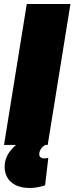

<svg xmlns="http://www.w3.org/2000/svg" viewBox="-22 -720 370 954"><path d="M-2 0 111 -700H328L215 0ZM97 -27 217 -6Q195 2 184 16.5Q173 31 173 47Q173 56 179.5 61.5Q186 67 199 67Q206 67 211 66Q216 65 218 65L202 201Q183 207 164 210.5Q145 214 126 214Q85 214 57 200.5Q29 187 15 163Q1 139 1 110Q1 66 28.5 30.5Q56 -5 97 -27Z"/></svg>

Font: Georama ExtraCondensed Thin Black
Style: Italic
Weight: 900
Italic angle: -9°
Version: Version 1.001